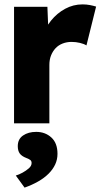

<svg xmlns="http://www.w3.org/2000/svg" viewBox="-20 -562 495 875"><path d="M44 0V-531H196L203 -358L173 -391Q185 -434 212.5 -468Q240 -502 277 -522Q314 -542 356 -542Q374 -542 389.5 -539Q405 -536 418 -532L374 -355Q363 -362 344.5 -366.5Q326 -371 306 -371Q284 -371 265 -363.5Q246 -356 233 -342Q220 -328 212.5 -309Q205 -290 205 -266V0ZM52 238Q66 234 82.5 225Q99 216 111.5 205Q124 194 124 181Q124 172 118.5 167.5Q113 163 100 158Q79 150 70 137.5Q61 125 61 104Q61 72 85 55.5Q109 39 145 39Q186 39 214 64.5Q242 90 242 139Q242 165 231.5 187.5Q221 210 201.5 229.5Q182 249 154 265Q126 281 92 293Z"/></svg>

Font: Our Lexend
Style: Bold
Weight: 700
Designer: Bonnie Shaver-Troup, Thomas Jockin
Foundry: Lexend
Version: Version 1.007